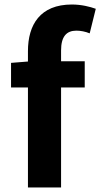

<svg xmlns="http://www.w3.org/2000/svg" viewBox="-20 -832 445 852"><path d="M104 0H251V-444H356V-560H251V-608C251 -670 275 -696 319 -696C337 -696 359 -692 378 -684L405 -793C380 -802 342 -812 299 -812C158 -812 104 -722 104 -605V-559L29 -553V-444H104Z"/></svg>

Font: Noto Sans HK
Style: Bold
Weight: 700
Designer: Ryoko NISHIZUKA 西塚涼子 (kana, bopomofo & ideographs); Paul D. Hunt (Latin, Greek & Cyrillic); Sandoll Communications 산돌커뮤니
Foundry: Adobe
Version: Version 2.002;hotconv 1.0.116;makeotfexe 2.5.65601